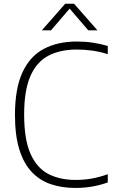

<svg xmlns="http://www.w3.org/2000/svg" viewBox="-20 -964 596 994"><path d="M370 9Q300 9 242.8 -10.5Q185.5 -30 144 -74Q102.5 -118 80 -190.5Q57.5 -263 57.5 -369Q57.5 -505.5 96.2 -589.2Q135 -673 206.8 -711Q278.5 -749 378 -749Q421 -749 460 -743.2Q499 -737.5 538 -726V-683.5Q497 -696.5 457.5 -702Q418 -707.5 377 -707.5Q290.5 -707.5 229.8 -675.2Q169 -643 137 -569.2Q105 -495.5 105 -371Q105 -241.5 138 -167.8Q171 -94 230.5 -63.2Q290 -32.5 371.5 -32.5Q413.5 -32.5 452.8 -39.2Q492 -46 538 -62V-19.5Q500.5 -6 458.8 1.5Q417 9 370 9ZM196.5 -807 317.5 -944.5H363.5L484.5 -807H437L333.5 -927.5H347.5L244 -807Z"/></svg>

Font: Encode Sans Condensed Thin ExtraLight
Style: Regular
Weight: 250
Version: Version 3.002